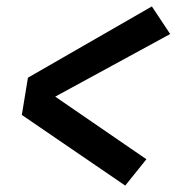

<svg xmlns="http://www.w3.org/2000/svg" viewBox="-20 -640 550 598"><path d="M370 -62 48 -282 67 -398 453 -620 510 -534 152 -339 436 -144Z"/></svg>

Font: Iosevka SS04 Extrabold Oblique
Style: Regular
Weight: 800
Italic angle: -9°
Monospace: yes
Designer: Belleve Invis
Foundry: Belleve Invis
Version: Version 19.0.0; ttfautohint (v1.8.4)